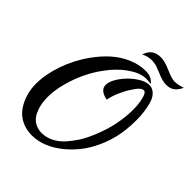

<svg xmlns="http://www.w3.org/2000/svg" viewBox="-254 -995 1226 1226"><g transform="rotate(45 359.0 -382.0)"><path d="M424.8 -418C429.2 -440.9 437 -466.3 449.2 -493.7C460.9 -521 473.6 -544.9 487.8 -565.9C511.2 -604.5 531.7 -624 549.8 -624C560.1 -624 568.8 -613.3 575.2 -592.3C587.9 -549.3 588.9 -512.7 588.9 -485.8C588.9 -444.3 584 -398.9 574.2 -349.1C569.8 -327.6 564 -304.7 556.2 -279.8C540.5 -230.5 516.6 -167.5 483.4 -114.7C466.3 -87.9 448.2 -64 428.7 -42C389.2 2.4 335.9 30.8 280.8 30.8C237.8 30.8 204.1 11.7 184.6 -14.2C174.8 -27.3 167 -42.5 160.6 -60.1C148.4 -95.2 145 -126.5 145 -161.1C145 -201.2 151.4 -245.1 164.6 -292.5C177.2 -339.8 194.8 -386.2 217.8 -431.6C240.2 -477.1 268.6 -519.5 302.2 -560.1C335.9 -600.1 371.6 -631.8 410.2 -654.8C443.8 -676.3 477.5 -687 512.2 -687C519 -687 528.3 -686.5 540 -685.1L553.2 -683.1L544.9 -691.9C525.9 -710.9 502 -720.2 473.1 -720.2C432.6 -720.2 393.1 -711.9 353.5 -694.8C274.9 -661.1 213.4 -602.5 159.2 -527.3C79.1 -417 32.2 -278.3 32.2 -167C32.2 -101.1 50.8 -40.5 85 7.8C119.1 55.7 176.3 85.9 246.1 85.9C319.8 85.9 392.1 55.7 462.9 -4.9C506.3 -42.5 543 -86.4 571.8 -137.2C629.4 -238.8 650.9 -339.4 650.9 -450.2C650.9 -482.9 649.9 -510.7 642.1 -555.7C638.2 -578.1 632.8 -597.7 626.5 -613.8C612.8 -646 586.4 -672.9 551.8 -672.9C524.9 -672.9 495.1 -661.1 463.4 -637.7C431.2 -614.3 404.8 -586.9 383.8 -556.2C362.8 -525.4 352.1 -499 352.1 -477.1C352.1 -444.8 374.5 -424.3 418.9 -415L423.8 -414.1ZM391.1 -783.2C408.2 -791.5 429.2 -795.9 453.1 -795.9C464.4 -795.9 478.5 -793.5 495.1 -789.1C503.4 -786.1 528.8 -775.9 537.1 -772.9C572.3 -756.8 601.6 -749 625 -749C669.4 -749 694.3 -769.5 713.9 -806.2L717.8 -815.9L707 -812C686 -805.2 667 -801.8 649.9 -801.8L642.1 -802.2C626 -803.2 602.5 -810.5 572.8 -823.7C570.3 -824.7 568.4 -825.7 566.9 -826.2C530.3 -842.3 501 -850.1 478 -850.1C430.7 -850.1 398.9 -829.6 383.8 -788.1L379.9 -777.8Z"/></g></svg>

Font: Dancing Script
Style: Regular
Weight: 800
Designer: Pablo Impallari
Foundry: Pablo Impallari
Version: Version 2.001